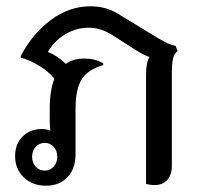

<svg xmlns="http://www.w3.org/2000/svg" viewBox="-20 -582 650 610"><path d="M544 -420Q533 -410 529.5 -395Q526 -380 526 -349V-55Q526 -27 511.5 -10.5Q497 6 471 6Q457 6 444 2V-345Q444 -383 455 -401Q436 -407 408 -425L338 -470Q300 -494 262 -494Q223 -494 188 -473.5Q153 -453 132 -417Q164 -404 189 -379Q212 -396 249 -396Q281 -396 308 -381V-375Q259 -361 239.5 -330Q220 -299 220 -235V-92Q220 -46 194.5 -19Q169 8 126 8Q83 8 55.5 -18.5Q28 -45 28 -86Q28 -124 51.5 -148Q75 -172 112 -172Q127 -172 140 -167Q138 -187 138 -197V-235Q138 -295 153 -332Q134 -355 105.5 -372.5Q77 -390 46 -399V-404Q83 -475 141.5 -518.5Q200 -562 267 -562Q315 -562 352 -540L480 -462Q501 -450 512.5 -444.5Q524 -439 538 -436ZM162 -84Q162 -103 150.5 -115.5Q139 -128 122 -128Q105 -128 93.5 -115.5Q82 -103 82 -84Q82 -65 93.5 -52.5Q105 -40 122 -40Q139 -40 150.5 -52.5Q162 -65 162 -84Z"/></svg>

Font: Thasadith
Style: Bold
Weight: 700
Designer: Cadson Demak Co.,Ltd.
Foundry: Cadson Demak Co.,Ltd.
Version: Version 1.000; ttfautohint (v1.6)